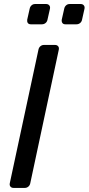

<svg xmlns="http://www.w3.org/2000/svg" viewBox="-20 -920 434 940"><path d="M46.6 0Q36.4 0 31.2 -6.4Q25.9 -12.7 27.9 -22.9L168.3 -677.1Q170.3 -687.3 177.8 -693.6Q185.3 -700 195.4 -700H249.1Q259.3 -700 264.6 -693.6Q269.9 -687.3 267.9 -677.1L128.2 -22.9Q126.2 -12.7 118.8 -6.4Q111.3 0 101.1 0ZM300.2 -801Q290.2 -801 285.7 -807.1Q281.1 -813.2 282.2 -823.2L294.4 -877.3Q296.4 -887.3 303.6 -893.8Q310.8 -900.3 320.8 -900.3H374.9Q384.9 -900.3 390.3 -893.8Q395.7 -887.3 393.7 -877.3L381.6 -823.2Q379.6 -813.2 372 -807.1Q364.4 -801 354.4 -801ZM131.1 -801Q121.1 -801 116.5 -807.1Q111.9 -813.2 113.1 -823.2L125.3 -877.3Q127.3 -887.3 134.5 -893.8Q141.7 -900.3 151.7 -900.3H205.8Q215.8 -900.3 221.2 -893.8Q226.6 -887.3 224.6 -877.3L212.4 -823.2Q210.4 -813.2 202.8 -807.1Q195.2 -801 185.2 -801Z"/></svg>

Font: Rubik Light
Style: Italic
Weight: 300
Italic angle: -12°
Designer: Hubert and Fischer
Foundry: Hubert and Fischer
Version: Version 2.300;gftools[0.9.30]